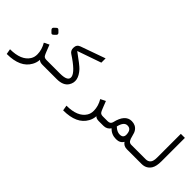

<svg xmlns="http://www.w3.org/2000/svg" viewBox="56 -1688 2898 2898"><g transform="rotate(45 1505.0 -239.0)"><path d="M503.4 -181.2Q519 -141.6 529.3 -124.5Q545.4 -94.2 591.3 -94.2H621.1V0H601.1Q544.4 0 521 -27.8Q516.6 37.1 486.3 90.3Q391.1 265.1 103.5 265.1L88.4 179.7Q326.2 179.2 408.2 46.9Q437 0 435.5 -61Q434.6 -156.2 378.9 -251.5L460 -291.5ZM399 -542.6 427.8 -514.4Q450.8 -491.4 427.8 -467.4L398 -439.2Q374.5 -416.7 355.2 -437.6L325.9 -467.4Q301.9 -491.4 324.3 -515.5L353.6 -542.6Q376.1 -566.1 399 -542.6Z M1095.2 -81.5Q1043.5 0 904.8 0H596.7V-94.2H881.3Q1056.6 -94.2 1039.1 -185.1Q1022.5 -274.4 791.5 -424.3Q748.5 -452.6 748.5 -510.7Q748.5 -580.6 809.6 -602.1L1206.1 -743.2V-651.9L824.2 -519Q1002.4 -390.6 1041 -349.1Q1173.3 -204.6 1095.2 -81.5Z M1707.5 -181.2Q1723.1 -141.6 1733.4 -124.5Q1749.5 -94.2 1795.4 -94.2H1825.2V0H1805.2Q1748.5 0 1725.1 -27.8Q1720.7 37.1 1690.4 90.3Q1595.2 265.1 1307.6 265.1L1292.5 179.7Q1530.3 179.2 1612.3 46.9Q1641.1 0 1639.6 -61Q1638.7 -156.2 1583 -251.5L1664.1 -291.5Z M2052.2 -136.2Q2109.4 -79.6 2170.4 -80.1Q2260.7 -81.1 2238.8 -187.5Q2224.6 -262.2 2154.3 -261.2Q2081.1 -260.3 2052.2 -136.2ZM2298.3 -54.2Q2262.7 8.8 2178.7 8.3Q2080.1 8.3 2016.6 -60.5Q1976.1 0 1901.4 0H1796.9V-94.2H1898.9Q1956.1 -94.2 1967.8 -144Q2016.1 -353 2154.8 -353.5Q2239.7 -353 2284.2 -290.5Q2306.6 -259.8 2319.8 -198.7Q2331.5 -146 2349.1 -120.6Q2368.7 -94.2 2403.8 -94.2H2419.4V0H2403.8Q2334.5 0 2298.3 -54.2Z M2900.9 -240.7Q2900.9 -134.8 2867.7 -81.1Q2816.9 0 2715.8 0H2398.9V-94.2H2711.9Q2760.3 -94.2 2788.1 -127Q2814.5 -158.2 2814.5 -233.4V-740.7H2900.9Z"/></g></svg>

Font: Vazir Code Hack
Style: Code-Hack
Weight: 400
Foundry: DejaVu fonts team - Redesigned by Saber Rastikerdar
Version: Version 1.1.2